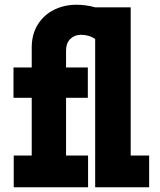

<svg xmlns="http://www.w3.org/2000/svg" viewBox="-20 -791 675 811"><path d="M610 -134V0H382V-626Q357 -644 322 -644Q295 -644 277 -626.5Q259 -609 259 -577V-506H351V-378H259V-134H352V0H38V-134H114V-378H37V-506H114V-590Q114 -647 140 -688Q166 -729 209 -750Q252 -771 303 -771Q343 -771 382 -760H532V-134Z"/></svg>

Font: Arvo
Style: Bold
Weight: 700
Designer: Anton Koovit (Cyrillic Expansion: Cyreal)
Foundry: Anton Koovit, Yassin Baggar
Version: Version 3.000